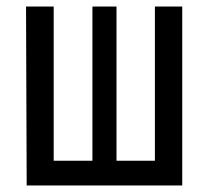

<svg xmlns="http://www.w3.org/2000/svg" viewBox="-20 -570 640 590"><path d="M62 0 60 -550H145V-76H264V-550H338V-76H456V-550H540V0Z"/></svg>

Font: JetBrainsMono NFM
Style: Regular
Weight: 400
Monospace: yes
Designer: Philipp Nurullin, Konstantin Bulenkov
Foundry: JetBrains
Version: Version 2.304; ttfautohint (v1.8.4.7-5d5b);Nerd Fonts 3.3.0